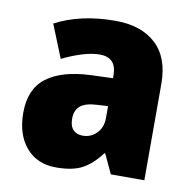

<svg xmlns="http://www.w3.org/2000/svg" viewBox="-69 -632 713 711"><g transform="rotate(10 288.0 -276.5)"><path d="M310 -563Q407 -563 462 -512Q517 -461 517 -363V0H391L357 -73H354Q322 -30 285.5 -10Q249 10 186 10Q115 10 73.5 -38.5Q32 -87 32 -169Q32 -258 88.5 -301Q145 -344 252 -349L337 -352V-362Q337 -398 320.5 -414Q304 -430 275 -430Q245 -430 209 -419Q173 -408 134 -389L84 -513Q129 -537 185.5 -550Q242 -563 310 -563ZM299 -245Q253 -243 233.5 -226.5Q214 -210 214 -179Q214 -150 227.5 -136.5Q241 -123 263 -123Q294 -123 315.5 -145Q337 -167 337 -202V-247Z"/></g></svg>

Font: Noto Sans Sinhala UI SemiCondensed Black
Style: Regular
Weight: 900
Width: 4
Designer: Jelle Bosma - Monotype Design Team
Foundry: Monotype Imaging Inc.
Version: Version 2.006; ttfautohint (v1.8.4.7-5d5b)